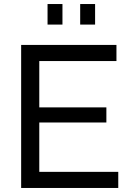

<svg xmlns="http://www.w3.org/2000/svg" viewBox="-20 -933 645 953"><path d="M567 -80V0H85V-710H558V-630H175V-400H508V-325H175V-80ZM216 -811V-913H290V-811ZM378 -913H452V-811H378Z"/></svg>

Font: YasnoRaleway Medium
Style: Regular
Weight: 500
Designer: Matt McInerney, Pablo Impallari, Rodrigo Fuenzalida
Foundry: Matt McInerney, Pablo Impallari, Rodrigo Fuenzalida
Version: Version 4.026